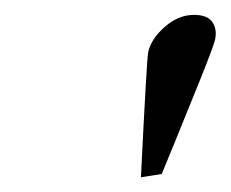

<svg xmlns="http://www.w3.org/2000/svg" viewBox="-20 -664 310 258"><path d="M169.4 -425.8Q177.2 -585 179.2 -594.2Q183.1 -611.8 201.4 -627.9Q219.7 -644 240.7 -644Q258.8 -644 265.4 -634.3Q272 -624.5 269 -610.8Q267.6 -603.5 249.5 -558.3Q231.4 -513.2 214.4 -471.7L197.3 -430.2Z"/></svg>

Font: Linux Biolinum O
Style: Italic
Weight: 400
Italic angle: -12°
Designer: Philipp H. Poll
Foundry: Philipp H. Poll
Version: Version 1.1.3